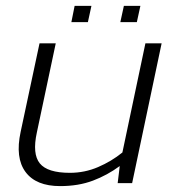

<svg xmlns="http://www.w3.org/2000/svg" viewBox="-20 -621 600 651"><path d="M222 -546 233 -601H290L278 -546ZM388 -546 400 -601H456L444 -546ZM184 10Q102 10 66.5 -38Q31 -86 50 -174L114 -474H169L105 -172Q89 -99 115 -67Q141 -35 217 -35Q267 -35 312.5 -54.5Q358 -74 395 -104L473 -474H528L428 0H379L386 -58Q344 -27 295 -8.5Q246 10 184 10Z"/></svg>

Font: Kanit ExtraLight
Style: Italic
Weight: 275
Italic angle: -12°
Designer: Katatrad Team
Foundry: CadsonDemak
Version: Version 2.000; ttfautohint (v1.8.3)